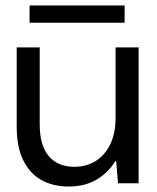

<svg xmlns="http://www.w3.org/2000/svg" viewBox="-20 -669 573 701"><path d="M231 12Q174 12 131.5 -11.5Q89 -35 65 -83.5Q41 -132 41 -206V-496H125V-215Q125 -138 158 -99Q191 -60 252 -60Q295 -60 329 -81Q363 -102 382.5 -142Q402 -182 402 -239V-496H486V0H411L404 -81H401Q376 -39 333 -13.5Q290 12 231 12ZM88 -586V-649H435V-586Z"/></svg>

Font: DM Sans 36pt
Style: Regular
Weight: 400
Designer: Colophon Foundry, Jonny Pinhorn
Foundry: Colophon Foundry
Version: Version 4.004;gftools[0.9.30]